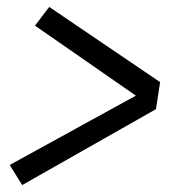

<svg xmlns="http://www.w3.org/2000/svg" viewBox="-20 -616 540 554"><path d="M44 -82 8 -140 372 -340 81 -542 122 -596 442 -379 430 -301Z"/></svg>

Font: Iosevka Fixed
Style: Italic
Weight: 400
Italic angle: -9°
Monospace: yes
Designer: Belleve Invis
Foundry: Belleve Invis
Version: Version 33.2.4